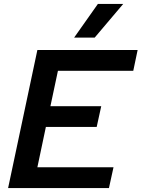

<svg xmlns="http://www.w3.org/2000/svg" viewBox="-20 -951 716 971"><path d="M169 -698H676L654 -593H273L235 -414H492L469 -309H212L169 -105H554L531 0H21ZM475 -931H603L459 -761H355Z"/></svg>

Font: Azeret Mono Medium
Style: Italic
Weight: 500
Italic angle: -12°
Designer: Martin Vácha
Foundry: Displaay
Version: Version 1.000; Glyphs 3.0.3, build 3074